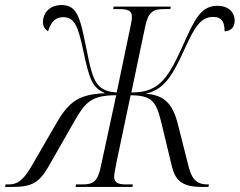

<svg xmlns="http://www.w3.org/2000/svg" viewBox="-81 -740 949 760"><path d="M-61 0H-34C45 0 73 -16 110 -79L214 -261C256 -335 281 -363 379 -363L319 -85C306 -20 288 -10 244 -10H220L218 0H443L445 -10H420C388 -10 371 -15 371 -41C371 -51 374 -66 380 -97L436 -363C518 -362 537 -341 557 -257L600 -79C615 -19 648 0 720 0H744L746 -10H740C704 -10 681 -24 667 -75L623 -249C601 -336 564 -364 495 -369C574 -386 605 -449 652 -551C691 -636 715 -673 763 -673C799 -673 808 -650 808 -616C830 -617 848 -629 848 -659C848 -689 826 -717 779 -717C714 -717 689 -663 643 -560C607 -481 580 -426 534 -397C511 -382 482 -374 439 -374L492 -627C505 -694 524 -704 569 -704H593L595 -714H369L367 -704H389C423 -704 441 -699 441 -674C441 -667 440 -655 434 -628L381 -374C348 -376 325 -384 308 -403C284 -430 275 -478 259 -557C236 -671 224 -720 163 -720C114 -720 89 -687 89 -653C89 -636 96 -625 109 -616C122 -656 140 -672 169 -672C217 -672 229 -629 248 -542C274 -419 285 -394 335 -371C233 -367 192 -339 142 -252L42 -79C8 -22 -15 -10 -47 -10H-59Z"/></svg>

Font: Noto Serif Display Condensed Light
Style: Italic
Weight: 300
Width: 3
Italic angle: -12°
Designer: Monotype Design Team
Foundry: Monotype Imaging Inc.
Version: Version 2.009